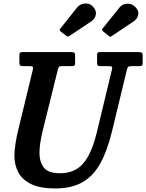

<svg xmlns="http://www.w3.org/2000/svg" viewBox="-20 -1043 822 1080"><path d="M305 -650 221.5 -313Q213 -279.5 207.5 -246Q202 -212.5 202 -183Q202 -132 226.8 -100.2Q251.5 -68.5 318 -68.5Q400.5 -68.5 448 -123.5Q495.5 -178.5 525 -300L609 -649Q612.5 -662 610 -666.5Q607.5 -671 590 -671H545.5Q532 -671 529 -675.5Q526 -680 526 -693V-730Q526 -740.5 528.2 -745.2Q530.5 -750 541 -750H759Q773 -750 777.8 -746.5Q782.5 -743 782.5 -728V-690Q782.5 -677.5 778.2 -674.2Q774 -671 762.5 -671H723.5Q706.5 -671 701.8 -667.5Q697 -664 693.5 -649.5L609 -300Q582.5 -192 543 -121.8Q503.5 -51.5 442.5 -17.2Q381.5 17 291 17Q206 17 155.8 -7.2Q105.5 -31.5 83.2 -73.2Q61 -115 61 -167.5Q61 -196 66.8 -232.5Q72.5 -269 80 -301.5L164 -648.5Q167 -661.5 164.8 -666.2Q162.5 -671 146 -671H109.5Q96.5 -671 92.8 -675Q89 -679 89 -692.5V-731Q89 -743.5 93 -746.8Q97 -750 109.5 -750H380.5Q394.5 -750 398.5 -746Q402.5 -742 402.5 -727V-689Q402.5 -678 399 -674.5Q395.5 -671 384.5 -671H331Q315 -671 311.8 -667Q308.5 -663 305 -650ZM349.5 -844.5 322 -865Q314.5 -872.5 315.8 -876.8Q317 -881 324 -888L413.5 -1000.5Q429.5 -1021 457.2 -1023.2Q485 -1025.5 503 -1005.5Q523 -984.5 519.2 -961.5Q515.5 -938.5 494.5 -923.5L377 -845Q367.5 -839 362.5 -837.5Q357.5 -836 349.5 -844.5ZM590 -842.5 562 -865Q554.5 -872 553.8 -875.2Q553 -878.5 560 -886L652 -1000.5Q668 -1021 695.2 -1022.2Q722.5 -1023.5 741.5 -1003.5Q762 -982.5 757.5 -960Q753 -937.5 733 -923.5L607.5 -839.5Q601 -835.5 598.2 -836.2Q595.5 -837 590 -842.5Z"/></svg>

Font: Besley* Narrow Semi
Style: Italic
Weight: 600
Width: 4
Italic angle: -13°
Designer: Owen Earl
Foundry: indestructible type*
Version: Version 3.000; ttfautohint (v1.8.3)